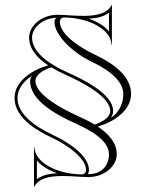

<svg xmlns="http://www.w3.org/2000/svg" viewBox="-20 -661 600 791"><path d="M215.4 52.7C182.1 54.6 154.2 60.3 132 77.3V0.5C151.4 23.2 180.7 40.7 215.4 52.7ZM345.6 -584.1C378.8 -586 406.8 -591.8 429 -608.7V-532C409.6 -554.7 380.3 -572.2 345.6 -584.1ZM191.4 -383.6C210.1 -372.2 230.6 -361.8 251.9 -352.3C321.6 -321.1 434.1 -261.7 434.1 -203.8C434.1 -178.5 404.3 -159.2 369.6 -147.9C350.9 -159.3 330.4 -169.7 309.1 -179.2C239.4 -210.4 125.9 -269.8 125.9 -327.7C125.9 -353 156.7 -372.3 191.4 -383.6ZM382.7 -139.6C447.1 -158.1 520 -204.3 520 -274C520 -345.3 451.4 -398.1 370 -436.3C298.7 -469.7 226.5 -523.5 226.5 -571.1C226.5 -581 233.7 -589 242.5 -589C344.8 -588.9 439 -539.3 439 -477H441V-640L440 -641C422.4 -603.6 374.1 -595.6 323.2 -595.6C303.1 -595.6 282.5 -596.8 263.2 -598C246.4 -599.1 230.6 -600 217 -600C153.5 -600 100 -556.8 100 -506C100 -460 132.2 -422.6 178.3 -391.9C113.9 -373.4 40 -327.2 40 -257.5C40 -186.1 109.6 -133.4 191 -95.2C262.3 -61.8 334.5 -8 334.5 39.6C334.5 49.5 327.3 57.5 318.5 57.5C216.2 57.4 122 7.8 122 -54.5H120V108.5L121 109.5C138.6 72.1 186.9 64.1 237.8 64.1C257.9 64.1 278.5 65.3 297.8 66.5C314.6 67.6 330.4 68.5 344 68.5C407.5 68.5 461 25.3 461 -25.5C461 -71.5 428.8 -108.9 382.7 -139.6ZM341.6 56.5C344.6 51.5 346.5 45.4 346.5 39.6C346.5 -18.3 267 -72.8 196.1 -106C114.9 -144.2 52 -194.7 52 -257.5C52 -295.1 77.7 -326.5 112.4 -349.2C107.4 -342.4 103.9 -335.8 103.9 -327.7C103.9 -252 195.9 -194.8 296.1 -150C355.9 -123.2 429 -81 429 -25.5C429 16.4 403 56.5 344 56.5C343.4 56.5 342.4 56.5 341.6 56.5ZM256.8 -363.3C196.9 -390.1 112 -439.4 112 -506C112 -546.9 155.9 -586.1 212.9 -587.9C207.4 -584 204.5 -578 204.5 -571.1C204.5 -513.2 285.6 -440.5 356.4 -407.3C437.6 -369.2 488 -322.9 488 -274C488 -232.9 470 -197.6 436.2 -174.9C442.3 -183.2 446.1 -192.8 446.1 -203.8C446.1 -273.7 324.3 -333 256.8 -363.3Z"/></svg>

Font: Sortefax
Style: Medium
Weight: 500
Designer: gluk
Foundry: gluk
Version: Version 0.261